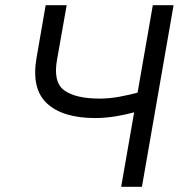

<svg xmlns="http://www.w3.org/2000/svg" viewBox="-20 -720 713 740"><path d="M121 -498 156 -700H237L200 -491Q184 -403 228 -371.5Q272 -340 364 -340Q400 -340 439.5 -347Q479 -354 530 -368L517 -292Q465 -278 424.5 -271.5Q384 -265 347 -265Q222 -265 161 -321.5Q100 -378 121 -498ZM569 -700H649L527 0H447Z"/></svg>

Font: Fixel Italic Variable 20240409 Display Thin
Style: Italic
Weight: 100
Italic angle: -10°
Designer: AlfaBravo + MacPaw
Foundry: Kyrylo Tkachov, Marchela Mozhyna, Serhii Makarenko, Maria Weinstein, Zakhar Kryvoshyya
Version: Version 1.211;Glyphs 3.2 (3225)